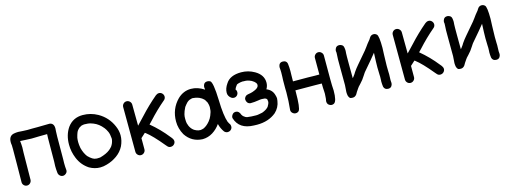

<svg xmlns="http://www.w3.org/2000/svg" viewBox="-13 -1264 5257 1980"><g transform="rotate(-15 2615.5 -274.0)"><path d="M109 10Q89 10 75 -4Q61 -18 61 -38Q61 -130 63 -223L64 -391L63 -435Q60 -444 60 -465Q60 -531 113 -543Q138 -548 162 -548L209 -545Q237 -543 260 -543Q292 -543 307 -544H366Q430 -546 494 -546Q515 -545 528.5 -530Q542 -515 542 -483Q542 -469 540 -454Q538 -439 538 -396Q538 -211 537 -152L536 -115Q536 -77 540 -39V-37Q540 -18 524.5 -4.5Q509 9 492 9Q472 9 458 -5.5Q444 -20 443 -39Q439 -74 439 -109Q439 -132 441 -156Q442 -213 442 -331Q442 -422 444 -448V-449L358 -448Q339 -448 321 -447L277 -446Q244 -446 211 -449Q184 -452 157 -452Q161 -419 162 -384L160 -327L159 -231Q157 -134 157 -38Q156 -18 142 -4Q128 10 109 10Z M886 25Q827 25 772 -6Q698 -54 664 -137Q634 -209 634 -285Q634 -389 685 -463Q744 -544 848 -544Q933 -544 1008 -502Q1107 -445 1151 -341Q1173 -291 1173 -241Q1173 -186 1147 -130Q1119 -75 1067.5 -38.5Q1016 -2 957 14Q921 25 886 25ZM876 -73Q892 -73 903 -74L913 -75Q981 -94 1017 -123Q1029 -132 1046 -151Q1046 -152 1047 -152Q1068 -181 1074 -215Q1074 -218 1075 -218L1076 -234Q1072 -282 1062 -303V-305L1061 -306Q1048 -335 1033 -354Q1033 -355 1032 -355Q990 -408 934 -430Q896 -445 878 -445Q866 -447 840 -447Q828 -447 804 -440V-439Q795 -435 789.5 -430.5Q784 -426 782 -426L765 -408Q750 -393 735 -331Q732 -310 732 -286Q732 -259 739 -221Q754 -163 784 -124Q833 -74 868 -74Z M1324 11Q1304 11 1290 -3.5Q1276 -18 1276 -38Q1274 -368 1274 -515Q1274 -535 1288 -549.5Q1302 -564 1322 -564Q1342 -564 1356.5 -549.5Q1371 -535 1371 -515Q1371 -366 1373 -290Q1412 -330 1450 -371Q1535 -464 1631 -545Q1647 -558 1666 -559Q1686 -559 1700 -545Q1714 -531 1715 -511Q1715 -490 1700 -476Q1604 -395 1519 -301L1490 -271Q1587 -191 1665 -92L1679 -75Q1692 -59 1693 -40Q1693 -21 1678.5 -6.5Q1664 8 1642 8Q1623 8 1610 -6L1595 -23Q1492 -148 1430 -195L1421 -201Q1375 -157 1373 -157V-38Q1373 -18 1358.5 -3.5Q1344 11 1324 11Z M1861 -204Q1861 -207 1860 -208ZM1984 -80Q2002 -82 2019 -88Q2056 -106 2086 -143Q2087 -143 2087 -144Q2107 -169 2118 -196Q2135 -236 2135 -258Q2137 -267 2137 -285Q2136 -297 2134.5 -307.5Q2133 -318 2127 -336Q2127 -337 2126 -337Q2123 -345 2111 -363Q2108 -366 2106 -370Q2091 -384 2089 -385Q2079 -393 2060 -402Q2057 -403 2055 -405Q2024 -417 1989 -419Q1987 -418 1980 -418L1956 -411Q1943 -406 1928 -393Q1909 -373 1893 -351Q1872 -310 1865 -280Q1862 -260 1861 -258L1860 -232L1861 -206Q1861 -187 1872 -161Q1872 -159 1874 -155Q1888 -124 1912 -105Q1916 -103 1924 -97L1943 -88Q1961 -80 1984 -80ZM2135 -258 2136 -263V-259ZM1981 17Q1865 12 1801 -85Q1762 -154 1762 -230Q1762 -364 1853 -456Q1915 -516 1996 -516Q2068 -516 2137 -470L2134 -497Q2134 -511 2141 -525Q2151 -547 2181 -547Q2194 -547 2209 -540Q2239 -525 2245 -329Q2249 -161 2276 -87H2277L2286 -69Q2299 -56 2299 -33Q2299 -15 2285 -1Q2271 13 2248 13Q2230 13 2214 -3Q2184 -44 2172 -94Q2138 -45 2089 -14.5Q2040 16 1981 17Z M2562 18 2527 17Q2372 13 2334 -112L2333 -121Q2333 -135 2344 -149Q2357 -168 2382 -168Q2416 -168 2431 -123L2444 -105L2448 -103Q2454 -97 2460 -94L2466 -90L2482 -84H2483Q2524 -78 2577 -78Q2592 -78 2606 -81L2643 -88L2651 -91Q2665 -96 2682 -106L2693 -113Q2701 -119 2708 -126L2716 -136Q2716 -138 2717.5 -140Q2719 -142 2720 -144.5Q2721 -147 2723 -150Q2725 -153 2726.5 -157Q2728 -161 2729 -163Q2732 -169 2732 -172.5Q2732 -176 2732.5 -176.5Q2733 -177 2733 -179V-188Q2732 -190 2732 -193Q2732 -202 2729 -209L2727 -211Q2723 -215 2722 -216Q2721 -217 2719 -218L2707 -223H2703Q2693 -225 2676 -225Q2657 -225 2637 -221Q2596 -214 2554 -214Q2533 -216 2521.5 -231Q2510 -246 2510 -264Q2510 -281 2522 -294Q2534 -307 2550 -309Q2588 -315 2601 -320Q2603 -320 2604 -321Q2629 -330 2639 -336L2648 -341Q2659 -350 2660.5 -352Q2662 -354 2663.5 -356Q2665 -358 2667 -361Q2668 -364 2669 -366Q2670 -368 2670 -369Q2670 -370 2671 -379Q2671 -386 2670 -388L2666 -396L2663 -401Q2654 -410 2652.5 -412Q2651 -414 2649 -415.5Q2647 -417 2646.5 -417.5Q2646 -418 2625 -432Q2599 -444 2585 -447L2567 -450Q2557 -451 2536 -451H2534V-452Q2506 -450 2487 -444Q2478 -441 2476.5 -440.5Q2475 -440 2474 -439.5Q2473 -439 2472 -438.5Q2471 -438 2469.5 -437Q2468 -436 2467 -435L2466 -434Q2446 -409 2440 -391Q2451 -378 2451 -361Q2451 -345 2442 -332Q2427 -312 2403 -312Q2388 -312 2375 -321Q2343 -345 2343 -380Q2343 -427 2376 -474Q2421 -547 2541 -547Q2616 -547 2682 -509Q2767 -460 2767 -377Q2767 -341 2748 -310Q2808 -286 2823 -227Q2830 -205 2830 -191Q2830 -179 2827 -165Q2817 -96 2766 -49Q2685 18 2562 18Z M3359 20Q3353 20 3346 18Q3311 7 3311 -29Q3311 -35 3312.5 -41Q3314 -47 3315 -53L3316 -62Q3319 -87 3319 -110L3318 -137Q3315 -170 3315 -220L3247 -221Q3222 -222 3034 -222V-205Q3034 -33 3011 -7Q2998 7 2977 7Q2959 7 2944 -6.5Q2929 -20 2929 -39V-41Q2939 -134 2939 -227L2938 -273Q2938 -383 2940 -391L2941 -438Q2941 -453 2940 -467L2938 -492Q2938 -507 2945 -522Q2956 -543 2984 -543Q3024 -543 3031 -508Q3036 -468 3036 -428L3035 -388L3034 -318Q3230 -318 3267 -316H3315V-493Q3315 -512 3329 -526.5Q3343 -541 3363 -541Q3382 -541 3396.5 -526.5Q3411 -512 3411 -493V-239L3412 -175Q3415 -147 3415 -119Q3415 -4 3382 14Q3371 20 3359 20Z M3965 10Q3926 10 3917 -25Q3913 -54 3913 -83Q3913 -88 3914 -95.5Q3915 -103 3915 -131L3914 -154Q3912 -193 3912 -232Q3912 -284 3917 -387Q3878 -337 3775 -218L3773 -215Q3770 -212 3768 -208L3757 -191Q3728 -144 3698 -114Q3685 -102 3673 -87Q3673 -86 3672 -85Q3671 -84 3670 -82Q3669 -80 3666 -77Q3639 -39 3629 -19Q3612 4 3587 4Q3584 4 3567.5 2.5Q3551 1 3541 -30Q3537 -49 3537 -69Q3537 -82 3539 -96Q3542 -119 3542 -142Q3542 -309 3541 -334V-418Q3541 -442 3544 -478V-495L3543 -498Q3542 -501 3542 -506Q3542 -519 3550 -534Q3561 -556 3590 -556Q3602 -556 3617 -548Q3632 -540 3636 -520.5Q3640 -501 3640 -482Q3640 -468 3638 -455L3637 -417V-338Q3638 -308 3638 -191L3640 -192L3646 -200Q3647 -200 3647.5 -201Q3648 -202 3649 -203Q3650 -204 3650 -205Q3669 -229 3677 -245Q3701 -280 3728 -311Q3805 -399 3833 -434Q3835 -437 3838 -440.5Q3841 -444 3841 -445L3852 -459Q3880 -499 3897 -518L3910 -534V-535L3919 -549Q3934 -573 3961 -573Q3980 -573 3995 -559Q4015 -542 4015 -413Q4015 -377 4012 -340Q4009 -253 4009 -222L4010 -161L4011 -133L4009 -69L4011 -39Q4011 -25 4003 -11Q3992 10 3965 10Z M4202 11Q4182 11 4168 -3.5Q4154 -18 4154 -38Q4152 -368 4152 -515Q4152 -535 4166 -549.5Q4180 -564 4200 -564Q4220 -564 4234.5 -549.5Q4249 -535 4249 -515Q4249 -366 4251 -290Q4290 -330 4328 -371Q4413 -464 4509 -545Q4525 -558 4544 -559Q4564 -559 4578 -545Q4592 -531 4593 -511Q4593 -490 4578 -476Q4482 -395 4397 -301L4368 -271Q4465 -191 4543 -92L4557 -75Q4570 -59 4571 -40Q4571 -21 4556.5 -6.5Q4542 8 4520 8Q4501 8 4488 -6L4473 -23Q4370 -148 4308 -195L4299 -201Q4253 -157 4251 -157V-38Q4251 -18 4236.5 -3.5Q4222 11 4202 11Z M5119 10Q5080 10 5071 -25Q5067 -54 5067 -83Q5067 -88 5068 -95.5Q5069 -103 5069 -131L5068 -154Q5066 -193 5066 -232Q5066 -284 5071 -387Q5032 -337 4929 -218L4927 -215Q4924 -212 4922 -208L4911 -191Q4882 -144 4852 -114Q4839 -102 4827 -87Q4827 -86 4826 -85Q4825 -84 4824 -82Q4823 -80 4820 -77Q4793 -39 4783 -19Q4766 4 4741 4Q4738 4 4721.5 2.5Q4705 1 4695 -30Q4691 -49 4691 -69Q4691 -82 4693 -96Q4696 -119 4696 -142Q4696 -309 4695 -334V-418Q4695 -442 4698 -478V-495L4697 -498Q4696 -501 4696 -506Q4696 -519 4704 -534Q4715 -556 4744 -556Q4756 -556 4771 -548Q4786 -540 4790 -520.5Q4794 -501 4794 -482Q4794 -468 4792 -455L4791 -417V-338Q4792 -308 4792 -191L4794 -192L4800 -200Q4801 -200 4801.5 -201Q4802 -202 4803 -203Q4804 -204 4804 -205Q4823 -229 4831 -245Q4855 -280 4882 -311Q4959 -399 4987 -434Q4989 -437 4992 -440.5Q4995 -444 4995 -445L5006 -459Q5034 -499 5051 -518L5064 -534V-535L5073 -549Q5088 -573 5115 -573Q5134 -573 5149 -559Q5169 -542 5169 -413Q5169 -377 5166 -340Q5163 -253 5163 -222L5164 -161L5165 -133L5163 -69L5165 -39Q5165 -25 5157 -11Q5146 10 5119 10Z"/></g></svg>

Font: Bad Comic
Style: Regular
Weight: 400
Designer: GGBotNet
Foundry: f0n7
Version: 0.9